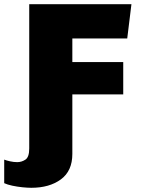

<svg xmlns="http://www.w3.org/2000/svg" viewBox="-79 -706 699 913"><path d="M70 187Q52 187 27.5 184.5Q3 182 -20.5 177Q-44 172 -59 165V53Q-49 57 -31.5 61Q-14 65 3 65Q24 65 42 53Q60 41 60 0V-686H546L526 -523H265V-411H507V-257H265V26Q265 107 210.5 147Q156 187 70 187Z"/></svg>

Font: Chivo Mono Black
Style: Regular
Weight: 900
Designer: Hector Gatti
Foundry: Omnibus-Type
Version: Version 1.008